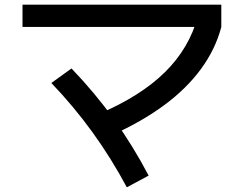

<svg xmlns="http://www.w3.org/2000/svg" viewBox="-20 -742 1040 819"><path d="M402 -256Q580 -332 683.5 -434Q787 -536 824 -672L924 -627Q899 -532 837.5 -448Q776 -364 680.5 -293.5Q585 -223 456 -165ZM521 57Q454 -68 374 -178.5Q294 -289 199 -388L285 -450Q385 -346 466.5 -232.5Q548 -119 614 7ZM76 -627V-722H924V-627Z"/></svg>

Font: M PLUS 1 Thin Medium
Style: Regular
Weight: 500
Version: Version 1.001